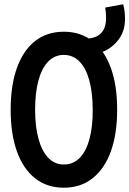

<svg xmlns="http://www.w3.org/2000/svg" viewBox="-20 -877 609 905"><path d="M280.8 7.8Q202.1 7.8 146 -36.1Q89.8 -80.1 60.1 -162.4Q30.3 -244.6 30.3 -360.4Q30.3 -475.6 60.1 -557.9Q89.8 -640.1 145.8 -683.8Q201.7 -727.5 280.8 -727.5Q359.4 -727.5 415.8 -683.6Q472.2 -639.6 502.2 -557.6Q532.2 -475.6 532.2 -360.4Q532.2 -245.1 502.2 -162.8Q472.2 -80.6 416 -36.4Q359.9 7.8 280.8 7.8ZM280.8 -101.6Q324.7 -101.6 355.2 -132.3Q385.7 -163.1 401.6 -220.9Q417.5 -278.8 417 -360.4Q416.5 -442.4 400.4 -500Q384.3 -557.6 353.8 -587.9Q323.2 -618.2 280.8 -618.2Q237.8 -618.2 207.5 -587.2Q177.2 -556.2 161.4 -498.3Q145.5 -440.4 145.5 -360.4Q145.5 -279.8 161.6 -221.9Q177.7 -164.1 207.8 -132.8Q237.8 -101.6 280.8 -101.6ZM382.8 -618.7 380.9 -694.8Q431.6 -695.3 455.8 -720Q480 -744.6 480 -792.5Q480 -800.8 479 -815.2Q478 -829.6 475.6 -841.3L560.5 -856.9Q565.4 -841.3 567.4 -821Q569.3 -800.8 569.3 -787.6Q569.3 -734.4 542.5 -695.6Q515.6 -656.7 472.9 -636.5Q430.2 -616.2 382.8 -618.7Z"/></svg>

Font: Reddit Mono SemiBold
Style: Regular
Weight: 600
Monospace: yes
Designer: Stephen Hutchings
Foundry: Reddit
Version: Version 1.014